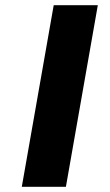

<svg xmlns="http://www.w3.org/2000/svg" viewBox="-20 -720 424 740"><path d="M187 -700H357L234 0H64Z"/></svg>

Font: Fahkwang
Style: Bold Italic
Weight: 700
Italic angle: -10°
Designer: Suppakit Chalermlarp | Katatrad Co.,Ltd.
Foundry: Cadson Demak Co.,Ltd.
Version: Version 1.000; ttfautohint (v1.6)